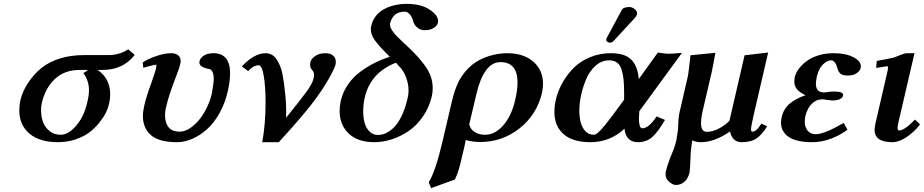

<svg xmlns="http://www.w3.org/2000/svg" viewBox="-20 -718 4745 986"><path d="M292 -25.9Q331.5 -25.9 371.3 -72.8Q411.1 -119.6 426.8 -187Q437 -227.1 437 -253.9Q437 -303.7 408.2 -342.8Q412.6 -345.2 415.8 -347.4Q418.9 -349.6 422.9 -352.1Q426.8 -354.5 428.7 -356.4Q430.7 -358.4 430.2 -358.9H390.1Q310.5 -358.9 261.2 -311.8Q211.9 -264.6 194.8 -189Q190.9 -174.8 190.9 -150.9Q190.9 -119.1 200.7 -92Q210.4 -64.9 234.1 -45.4Q257.8 -25.9 292 -25.9ZM192.9 -369.1Q278.3 -435.1 412.1 -435.1H542Q564.9 -435.1 591.6 -442.9Q618.2 -450.7 638.2 -464.8L671.9 -436Q611.8 -358.9 506.8 -358.9H481Q545.9 -315.4 545.9 -232.9Q545.9 -210 540 -184.1Q535.6 -164.6 524.7 -141.4Q513.7 -118.2 491.7 -90.1Q469.7 -62 441.2 -39.8Q412.6 -17.6 369.6 -2.7Q326.7 12.2 276.9 12.2Q183.1 12.2 131.1 -32Q79.1 -76.2 79.1 -150.9Q79.1 -177.7 85 -205.1Q95.7 -249 124 -292.2Q152.3 -335.4 192.9 -369.1Z M1149.9 -250Q1135.3 -186.5 1106.4 -135.5Q1077.6 -84.5 1041.7 -53Q1005.9 -21.5 966.6 -4.6Q927.2 12.2 888.7 12.2Q796.4 12.2 755.1 -24.2Q713.9 -60.5 713.9 -121.1Q713.9 -144 720.7 -174.8Q731 -221.2 756.8 -291Q776.4 -346.7 779.8 -360.8Q781.7 -369.1 782.5 -375Q783.2 -380.9 783 -383.5Q782.7 -386.2 781.7 -386.2Q778.8 -386.2 762.2 -382.1Q745.6 -377.9 730.5 -374L715.8 -370.1L712.9 -397Q734.9 -413.6 779.8 -429.2Q824.7 -444.8 857.9 -444.8Q880.9 -444.8 894.3 -434.6Q907.7 -424.3 907.7 -405.8Q907.7 -397.9 906.7 -394Q900.9 -365.7 873.5 -296.9Q844.2 -218.8 834 -171.9Q827.6 -148.4 827.6 -125Q827.6 -87.9 845.5 -64.9Q863.3 -42 901.9 -42Q937 -42 972.2 -71.8Q1007.3 -101.6 1032 -145.8Q1056.6 -189.9 1067.9 -237.8Q1077.6 -291.5 1077.6 -312Q1077.6 -358.4 1053.7 -363.8Q1003.9 -372.6 1003.9 -397Q1003.9 -401.9 1004.9 -404.8Q1008.8 -420.9 1027.6 -432.9Q1046.4 -444.8 1075.7 -444.8Q1161.6 -444.8 1161.6 -340.8Q1161.6 -302.7 1149.9 -250Z M1650.4 -444.8Q1676.8 -444.8 1690.7 -432.4Q1704.6 -419.9 1704.6 -400.9Q1704.6 -393.1 1703.6 -388.2Q1698.2 -366.7 1674.3 -324.2Q1638.2 -257.8 1581.3 -184.3Q1524.4 -110.8 1411.6 12.2H1326.7Q1343.8 -80.1 1343.8 -192.9Q1343.8 -273.4 1334.5 -328.1Q1325.2 -382.8 1308.6 -382.8Q1280.8 -382.8 1254.4 -353L1221.7 -377Q1286.6 -444.8 1342.8 -444.8Q1360.8 -444.8 1375.5 -437Q1390.1 -429.2 1400.1 -413.8Q1410.2 -398.4 1417.7 -380.9Q1425.3 -363.3 1430.2 -338.9Q1435.1 -314.5 1438 -293.7Q1440.9 -272.9 1443.4 -246.1Q1449.7 -195.3 1449.7 -134.8Q1449.7 -120.1 1448.7 -112.8Q1523.9 -205.6 1553.7 -246.6Q1583.5 -287.6 1588.4 -309.1Q1592.8 -323.7 1592.8 -333Q1592.8 -348.6 1581.5 -359.9Q1572.8 -369.1 1572.8 -384.8Q1572.8 -396 1574.7 -400.9Q1578.1 -416 1598.9 -430.4Q1619.6 -444.8 1650.4 -444.8Z M2030.3 -377 2013.2 -396Q1882.3 -344.7 1853 -216.8Q1845.2 -181.6 1845.2 -147Q1845.2 -113.8 1852.5 -87.2Q1859.9 -60.5 1877.4 -42.7Q1895 -24.9 1920.9 -24.9Q1935.1 -24.9 1949.7 -29.3Q1964.4 -33.7 1982.4 -46.4Q2000.5 -59.1 2016.4 -79.1Q2032.2 -99.1 2047.6 -133.8Q2063 -168.5 2073.2 -213.9Q2078.1 -234.4 2078.1 -252Q2078.1 -286.6 2065.4 -320.8Q2052.7 -355 2030.3 -377ZM1981.9 -426.8 1970.2 -438Q1923.3 -484.9 1903.8 -512.7Q1884.3 -540.5 1884.3 -567.9Q1884.3 -578.1 1887.2 -586.9Q1893.6 -615.7 1911.6 -637.7Q1929.7 -659.7 1955.1 -672.6Q1980.5 -685.5 2009 -691.9Q2037.6 -698.2 2068.4 -698.2Q2141.1 -698.2 2185.5 -669.2Q2230 -640.1 2230 -608.9Q2230 -605 2229 -603Q2226.1 -587.9 2213.1 -578.4Q2200.2 -568.8 2187.3 -565.9Q2174.3 -563 2161.1 -563Q2150.9 -563 2140.6 -566.2Q2130.4 -569.3 2118.9 -580.1Q2107.4 -590.8 2102.1 -607.9Q2095.2 -633.8 2083.3 -646Q2071.3 -658.2 2058.1 -658.2Q1998.5 -658.2 1982.9 -597.2V-589.8Q1982.9 -577.1 1994.9 -560.1Q2006.8 -543 2018.1 -531.7Q2029.3 -520.5 2053.2 -498Q2089.4 -464.8 2113 -439.9Q2136.7 -415 2158.9 -385.5Q2181.2 -356 2191.7 -326.4Q2202.1 -296.9 2202.1 -266.1Q2202.1 -243.2 2198.2 -226.1Q2184.6 -167 2152.3 -120.1Q2120.1 -73.2 2078.6 -45.2Q2037.1 -17.1 1991.7 -2.4Q1946.3 12.2 1901.4 12.2Q1817.4 12.2 1770.8 -32.2Q1724.1 -76.7 1724.1 -147.9Q1724.1 -172.9 1730 -200.2Q1740.7 -246.1 1767.3 -284.4Q1793.9 -322.8 1830.8 -349.9Q1867.7 -377 1904.1 -395Q1940.4 -413.1 1981.9 -426.8Z M2624.5 -200.2Q2637.7 -253.4 2637.7 -294.9Q2637.7 -398.9 2549.8 -398.9Q2464.4 -398.9 2425.8 -231.9L2389.6 -79.1Q2396.5 -52.7 2418.5 -39.3Q2440.4 -25.9 2470.7 -25.9Q2522 -25.9 2564.2 -74.2Q2606.4 -122.6 2624.5 -200.2ZM2315.9 204.1 2193.8 248 2181.6 217.8Q2215.8 165 2253.9 2.9L2297.9 -186Q2308.6 -233.4 2321.8 -268.1Q2335 -302.7 2351.1 -325.7Q2367.2 -348.6 2377.7 -359.9Q2388.2 -371.1 2405.8 -386.2Q2442.9 -415.5 2491.5 -430.2Q2540 -444.8 2584.5 -444.8Q2668.9 -444.8 2718.8 -401.4Q2768.6 -357.9 2768.6 -288.1Q2768.6 -268.1 2763.7 -242.2Q2736.8 -128.4 2647.7 -58.6Q2558.6 11.2 2447.8 11.2Q2406.7 11.2 2371.6 1Q2368.7 13.2 2364.7 36.1Q2362.3 48.8 2352.5 86.9Q2336.9 162.1 2315.9 204.1Z M3117.2 -444.8Q3190.4 -444.8 3222.9 -410.6Q3255.4 -376.5 3260.3 -312L3358.4 -448.2Q3394.5 -441.9 3414.1 -441.9Q3433.6 -441.9 3482.4 -446.8L3263.2 -147Q3261.2 -122.6 3261.2 -111.8Q3261.2 -59.1 3278.3 -59.1Q3311.5 -59.1 3352.1 -120.1L3395 -102.1Q3357.9 -38.6 3328.4 -13.2Q3298.8 12.2 3256.3 12.2Q3194.8 12.2 3187 -57.1Q3112.8 12.2 3012.2 12.2Q2920.9 12.2 2874 -29.3Q2827.1 -70.8 2827.1 -143.1Q2827.1 -180.2 2838.1 -220.2Q2849.1 -260.3 2872.8 -300.5Q2896.5 -340.8 2929.7 -372.8Q2962.9 -404.8 3011.7 -424.8Q3060.5 -444.8 3117.2 -444.8ZM3185.1 -206.1V-241.2Q3185.1 -282.2 3182.4 -308.8Q3179.7 -335.4 3172.1 -360.1Q3164.6 -384.8 3148.7 -396.5Q3132.8 -408.2 3108.4 -408.2Q3069.3 -408.2 3038.3 -380.4Q3007.3 -352.5 2990 -311Q2972.7 -269.5 2963.9 -228Q2955.1 -186.5 2955.1 -151.9Q2955.1 -117.7 2961.9 -90.6Q2968.8 -63.5 2985.8 -44.7Q3002.9 -25.9 3029.3 -25.9Q3038.1 -25.9 3052.5 -38.1Q3066.9 -50.3 3088.1 -76.9Q3109.4 -103.5 3124.3 -123.3Q3139.2 -143.1 3166 -180.2ZM3210.4 -682.1Q3225.1 -682.1 3238.3 -672.1Q3251.5 -662.1 3251.5 -648.9V-645Q3248 -633.8 3242.2 -627.9L3129.4 -505.9Q3123 -499 3111.3 -499Q3105.5 -499 3099.4 -502.9Q3093.3 -506.8 3093.3 -512.2Q3093.3 -518.1 3096.2 -523.9L3173.3 -667Q3177.2 -674.8 3188.7 -678.5Q3200.2 -682.1 3210.4 -682.1Z M3451.2 231.9Q3435.1 231.9 3416.5 215.8Q3397.9 199.7 3397.9 175.8Q3397.9 167 3398.9 163.1Q3404.8 138.2 3421.9 91.8Q3423.8 86.4 3429.7 72.8Q3435.5 59.1 3438.7 51Q3441.9 43 3446 29.8Q3450.2 16.6 3453.1 3.9Q3454.6 -3.9 3460.9 -45.9Q3462.4 -55.2 3463.4 -86.7Q3464.4 -118.2 3468.8 -137.2L3511.7 -323.2Q3514.2 -334.5 3517.6 -362.1Q3521 -389.6 3523.4 -412.1L3525.9 -434.1L3653.8 -446.8Q3641.1 -375 3633.8 -342.8L3588.9 -149.9Q3580.1 -112.3 3580.1 -85Q3580.1 -41 3609.9 -41Q3638.7 -41 3671.1 -57.6Q3703.6 -74.2 3726.1 -98.1L3803.7 -434.1L3924.8 -448.2L3850.1 -126Q3836.9 -68.4 3836.9 -54.2Q3836.9 -42 3842.8 -42Q3854 -42 3864.5 -50.8Q3875 -59.6 3890.1 -83L3919.9 -69.8Q3894.5 -27.8 3866 -7.8Q3837.4 12.2 3789.1 12.2Q3740.7 12.2 3729 -43Q3649.4 12.2 3579.1 12.2Q3555.2 12.2 3535.2 2.9Q3525.9 58.6 3525.9 96.2Q3523.4 156.7 3521 168Q3513.7 199.2 3494.6 215.6Q3475.6 231.9 3451.2 231.9Z M4115.7 -121.1Q4112.8 -105.5 4112.8 -92.8Q4112.8 -64.5 4127.9 -46.6Q4143.1 -28.8 4169.9 -28.8Q4212.9 -28.8 4313 -86.9L4332 -51.8Q4295.9 -24.4 4248.3 -6.1Q4200.7 12.2 4149.9 12.2Q4112.8 12.2 4084.2 6.1Q4055.7 0 4038.3 -9.8Q4021 -19.5 4010 -33.2Q3999 -46.9 3994.9 -60.3Q3990.7 -73.7 3990.7 -88.9Q3990.7 -99.6 3994.6 -118.2Q3997.1 -127.9 3999.5 -135.3Q4002 -142.6 4010.3 -156.5Q4018.6 -170.4 4030.5 -181.6Q4042.5 -192.9 4064.9 -206.1Q4087.4 -219.2 4116.7 -229Q4086.9 -243.2 4073 -259.5Q4059.1 -275.9 4059.1 -299.8Q4059.1 -306.2 4061 -321.8Q4064.5 -335.4 4072.8 -350.6Q4081.1 -365.7 4097.7 -382.8Q4114.3 -399.9 4136 -413.3Q4157.7 -426.8 4190.7 -435.8Q4223.6 -444.8 4261.7 -444.8Q4322.3 -444.8 4361.6 -424.8Q4400.9 -404.8 4400.9 -377Q4400.9 -373 4399.9 -370.1Q4397 -355.5 4384.3 -345.7Q4371.6 -335.9 4359.1 -333Q4346.7 -330.1 4334 -330.1Q4308.1 -330.1 4297.1 -338.9Q4286.1 -347.7 4281.7 -363.8Q4277.8 -377 4274.7 -384.8Q4271.5 -392.6 4264.4 -400.4Q4257.3 -408.2 4248 -408.2Q4228 -408.2 4206.5 -387.5Q4185.1 -366.7 4174.8 -325.2Q4169.9 -299.8 4169.9 -288.1Q4169.9 -243.2 4211.9 -243.2Q4214.8 -244.1 4219.7 -244.1Q4248 -248 4263.7 -248Q4310.1 -248 4310.1 -230Q4310.1 -228 4309.1 -227.1Q4303.2 -202.1 4252.9 -202.1Q4252.4 -202.1 4226.1 -205.1Q4210.9 -208 4202.6 -208Q4171.9 -208 4148.7 -184.8Q4125.5 -161.6 4115.7 -121.1Z M4676.3 -444.8 4592.3 -83Q4589.4 -69.8 4589.4 -61Q4589.4 -47.9 4597.7 -47.9Q4624 -47.9 4679.2 -104L4704.6 -79.1Q4676.3 -41.5 4636.7 -14.6Q4597.2 12.2 4562.5 12.2Q4471.2 12.2 4471.2 -51.8Q4471.2 -57.6 4475.6 -83L4534.2 -336.9Q4540.5 -361.8 4540.5 -371.1Q4540.5 -377.9 4535.6 -377.9Q4533.7 -377.9 4479.5 -369.1L4482.4 -404.8Q4557.6 -418.9 4569.3 -421.9Q4575.7 -424.3 4588.1 -429.4Q4600.6 -434.6 4604.5 -436Q4625.5 -444.8 4639.6 -444.8Z"/></svg>

Font: Linux Libertine
Style: Bold Italic
Weight: 700
Italic angle: -11.5°
Designer: Philipp H. Poll
Foundry: Philipp H. Poll
Version: Version 4.0.5